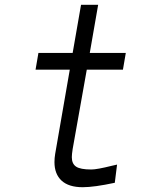

<svg xmlns="http://www.w3.org/2000/svg" viewBox="-20 -771 640 802"><path d="M207.5 -94Q207.5 -110.5 210.5 -128.5L271.5 -480H128.5L140.5 -550H283.5L318.5 -751H390L355 -550H505.5L493.5 -480H342.5L283.5 -148.5Q280 -126 280 -114.5Q280 -87 297.8 -75Q315.5 -63 361.5 -63Q385 -63 447 -78.5L469 -83.5L459.5 -7.5Q373 11 325.5 11Q267 11 237.2 -16.5Q207.5 -44 207.5 -94Z"/></svg>

Font: JuliaMono Light
Style: Italic
Weight: 300
Italic angle: -9°
Monospace: yes
Designer: cormullion
Foundry: corm
Version: Version 0.054; ttfautohint (v1.8.4)